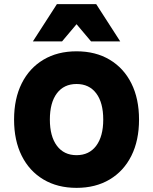

<svg xmlns="http://www.w3.org/2000/svg" viewBox="-20 -888 740 928"><path d="M350 20Q258 20 190 -20.5Q122 -61 85 -135Q48 -209 48 -310Q48 -411 85 -485Q122 -559 190 -599.5Q258 -640 350 -640Q442 -640 510 -599.5Q578 -559 615 -485Q652 -411 652 -310Q652 -209 615 -135Q578 -61 510 -20.5Q442 20 350 20ZM350 -138Q411 -138 445 -183.5Q479 -229 479 -310Q479 -392 445 -437Q411 -482 350 -482Q289 -482 255 -437Q221 -392 221 -310Q221 -229 255 -183.5Q289 -138 350 -138ZM139 -688 255 -868H445L561 -688H420L350 -771L280 -688Z"/></svg>

Font: Martian Mono ExtraBold
Style: Regular
Weight: 800
Monospace: yes
Designer: Roman Shamin
Foundry: Evil Martians
Version: Version 1.000; ttfautohint (v1.8.4.7-5d5b)